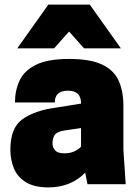

<svg xmlns="http://www.w3.org/2000/svg" viewBox="-20 -800 600 834"><path d="M190 14Q129 14 92.5 -8.5Q56 -31 40.5 -68.5Q25 -106 25 -150Q25 -245 78 -282.5Q131 -320 220 -332L332 -350V-352Q332 -406 275 -406Q218 -406 218 -355H45Q45 -407 65 -450Q85 -493 136 -518.5Q187 -544 280 -544Q370 -544 421.5 -520.5Q473 -497 494.5 -451.5Q516 -406 516 -340V-150L526 0H360L350 -50Q288 14 190 14ZM505 -590H345L280 -663L215 -590H55L190 -780H370ZM260 -134Q304 -134 332 -163V-244Q296 -239 261.5 -233.5Q227 -228 217.5 -213.5Q208 -199 208 -177Q208 -161 219 -147.5Q230 -134 260 -134Z"/></svg>

Font: Tanohe Sans Black
Style: Regular
Weight: 900
Designer: Village Type and Design LLC & Cristiano Sobral
Foundry: Cooper Hewitt Smithsonian Design Museum
Version: Version 1.00;March 11, 2020;FontCreator 12.0.0.2522 64-bit; 